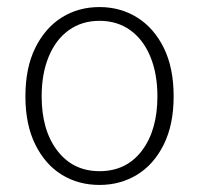

<svg xmlns="http://www.w3.org/2000/svg" viewBox="-20 -512 564 544"><path d="M262 12Q202 12 155 -17Q108 -46 80 -102.5Q52 -159 52 -239Q52 -320 80 -376.5Q108 -433 155 -462.5Q202 -492 262 -492Q321 -492 368.5 -462.5Q416 -433 444 -376.5Q472 -320 472 -239Q472 -159 444 -102.5Q416 -46 368.5 -17Q321 12 262 12ZM262 -27Q338 -27 382 -85Q426 -143 426 -239Q426 -303 406 -351.5Q386 -400 349 -426.5Q312 -453 262 -453Q212 -453 175 -426.5Q138 -400 118 -351.5Q98 -303 98 -239Q98 -143 142.5 -85Q187 -27 262 -27Z"/></svg>

Font: Source Sans 3 Light
Style: Regular
Weight: 300
Designer: Paul D. Hunt
Foundry: Adobe
Version: Version 3.052;hotconv 1.1.0;makeotfexe 2.6.0